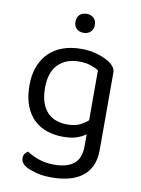

<svg xmlns="http://www.w3.org/2000/svg" viewBox="-94 -720 724 986"><g transform="rotate(10 268.5 -227.5)"><path d="M384 -48Q367 -34 337.5 -24Q308 -14 267 -14Q223 -14 184 -26.5Q145 -39 115.5 -66.5Q86 -94 68.5 -138Q51 -182 51 -245Q51 -302 68 -345Q85 -388 115.5 -417Q146 -446 188 -460.5Q230 -475 281 -475Q327 -475 365.5 -463.5Q404 -452 430 -435Q445 -425 454.5 -412.5Q464 -400 464 -382V20Q464 70 447.5 104.5Q431 139 401.5 160.5Q372 182 332 192Q292 202 246 202Q195 202 159.5 191.5Q124 181 111 173Q81 156 81 130Q81 116 87.5 106.5Q94 97 104 92Q125 108 163 121.5Q201 135 246 135Q313 135 348.5 106.5Q384 78 384 15ZM384 -121V-381Q367 -392 341.5 -400.5Q316 -409 281 -409Q213 -409 172.5 -368Q132 -327 132 -246Q132 -201 143 -169.5Q154 -138 173.5 -118Q193 -98 219.5 -89Q246 -80 276 -80Q316 -80 341.5 -92.5Q367 -105 384 -121ZM277 -558Q254 -558 240.5 -571.5Q227 -585 227 -607Q227 -630 240.5 -643.5Q254 -657 277 -657Q300 -657 314 -643.5Q328 -630 328 -607Q328 -585 314 -571.5Q300 -558 277 -558Z"/></g></svg>

Font: Baloo 2 Latin
Style: Regular
Weight: 400
Designer: Sarang Kulkarni and Ek Type
Foundry: Ek Type
Version: Version 1.001